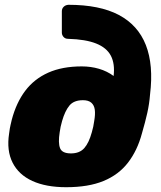

<svg xmlns="http://www.w3.org/2000/svg" viewBox="-20 -771 671 801"><path d="M256 10Q172 10 115 -16Q58 -42 32.5 -92.5Q7 -143 18 -214Q20 -228 21 -235Q22 -242 24 -249.5Q26 -257 29 -271Q48 -343 85.5 -392.5Q123 -442 181.5 -468Q240 -494 321 -494Q359 -494 393 -484Q427 -474 454 -454Q460 -505 442.5 -538.5Q425 -572 381 -589.5Q337 -607 264 -609Q252 -609 245 -617Q238 -625 238 -635V-724Q238 -735 245.5 -742.5Q253 -750 265 -751Q396 -751 476 -708.5Q556 -666 588.5 -583Q621 -500 606 -377Q603 -338 594.5 -300Q586 -262 572 -214Q553 -143 514 -92.5Q475 -42 412 -16Q349 10 256 10ZM276 -131Q312 -131 331.5 -153Q351 -175 363 -219Q367 -233 369 -242.5Q371 -252 373 -266Q378 -294 375.5 -313Q373 -332 361 -342.5Q349 -353 326 -353Q288 -353 269.5 -330.5Q251 -308 239 -266Q235 -252 233 -242.5Q231 -233 229 -219Q222 -175 230.5 -153Q239 -131 276 -131Z"/></svg>

Font: Rubik ExtraBold
Style: Italic
Weight: 800
Italic angle: -12°
Designer: Hubert and Fischer
Foundry: Hubert and Fischer
Version: Version 2.300;gftools[0.9.30]